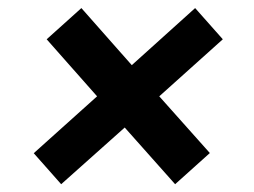

<svg xmlns="http://www.w3.org/2000/svg" viewBox="-20 -525 632 478"><path d="M308.1 -362.8 465.8 -504.9 534.7 -427.2 376.5 -285.2 502.4 -144 416 -66.4 290.5 -207.5 132.3 -66.4 64 -143.6 221.7 -285.2 96.2 -427.2 182.6 -504.9Z"/></svg>

Font: Proza Libre
Style: Bold Italic
Weight: 700
Designer: Jasper de Waard
Foundry: Jasper de Waard
Version: Version 1.000; ttfautohint (v1.4.1.8-43bc)